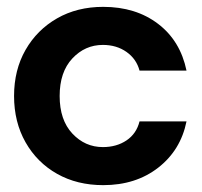

<svg xmlns="http://www.w3.org/2000/svg" viewBox="-20 -528 588 560"><path d="M281 12Q205 12 146.5 -21Q88 -54 54.5 -113Q21 -172 21 -248Q21 -324 54.5 -382.5Q88 -441 146.5 -474.5Q205 -508 281 -508Q376 -508 441 -458.5Q506 -409 524 -322H387Q378 -356 349 -376.5Q320 -397 280 -397Q228 -397 191 -357.5Q154 -318 154 -248Q154 -178 191 -138.5Q228 -99 280 -99Q320 -99 349 -118.5Q378 -138 387 -174H524Q507 -90 441.5 -39Q376 12 281 12Z"/></svg>

Font: HostGroteskBold
Style: Bold
Weight: 700
Designer: Doukan Karapınar based on Poppins by Indian Type Foundry, Jonny Pinhorn
Foundry: Element Type
Version: Version 1.001; ttfautohint (v1.8.4.7-5d5b)